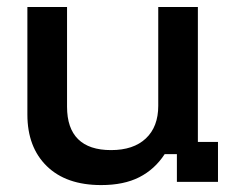

<svg xmlns="http://www.w3.org/2000/svg" viewBox="-20 -520 676 549"><path d="M269.2 9.2Q169.2 9.2 113.8 -45Q58.3 -99.2 58.3 -192.5V-500H171.7V-215Q171.7 -153.3 203.3 -122.1Q235 -90.8 297.5 -90.8Q361.7 -90.8 397.1 -124.2Q432.5 -157.5 432.5 -217.5V-500H545.8V-114.2H603.3V0H485.8V-79.2H450.8Q422.5 -35.8 378.3 -13.3Q334.2 9.2 269.2 9.2Z"/></svg>

Font: Funnel Display Light Medium
Style: Regular
Weight: 500
Version: Version 1.000